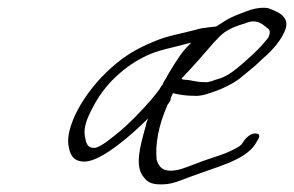

<svg xmlns="http://www.w3.org/2000/svg" viewBox="-20 -497 773 505"><path d="M274 -320C194 -249 153 -160 160 -116C163 -94 170 -72 202 -72C216 -72 234 -79 256 -92C293 -115 334 -150 370 -186C367 -179 364 -173 364 -168C349 -114 333 -60 358 -31C367 -19 377 -12 403 -12C424 -12 439 -16 459 -24L483 -33C499 -39 515 -44 531 -50C549 -56 565 -62 580 -68C606 -79 640 -95 655 -124C662 -134 668 -146 651 -146C638 -146 625 -133 618 -121C615 -116 611 -113 604 -109C575 -92 546 -85 515 -74L491 -65C470 -57 450 -48 428 -48C403 -48 396 -64 392 -77C388 -115 396 -166 421 -222C426 -228 430 -235 429 -239C431 -244 433 -248 435 -252C451 -248 468 -245 490 -245C501 -244 511 -246 522 -249L546 -257C564 -263 595 -278 611 -291C624 -301 637 -313 651 -324L667 -339C690 -359 713 -382 726 -409C748 -450 716 -464 687 -475C673 -479 649 -475 633 -469L614 -462C607 -459 598 -456 588 -451C571 -443 562 -435 548 -427H545L528 -425C517 -424 505 -422 496 -419C456 -408 422 -404 383 -387C344 -371 310 -352 274 -320ZM408 -275C404 -271 402 -267 400 -263C393 -253 384 -243 377 -234C350 -203 320 -172 292 -149C276 -136 243 -108 228 -108C207 -108 206 -125 203 -140C200 -163 208 -185 227 -220C262 -286 323 -334 378 -356C406 -367 431 -371 460 -379L483 -385L466 -367C451 -350 431 -316 419 -296V-295C416 -289 410 -283 408 -275ZM457 -290C458 -291 459 -291 459 -292C474 -308 489 -324 504 -341L516 -355C531 -371 533 -376 551 -394C568 -414 588 -423 607 -430L626 -436C659 -450 674 -429 686 -421C691 -418 692 -402 679 -390L667 -376C657 -366 653 -361 643 -352C618 -330 586 -298 556 -290C544 -287 529 -279 517 -281C500 -281 491 -284 479 -286L460 -288C459 -289 459 -289 457 -290Z"/></svg>

Font: Stray Cat
Style: UltObl
Weight: 400
Version: Version 1.0